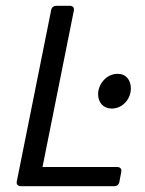

<svg xmlns="http://www.w3.org/2000/svg" viewBox="-20 -644 503 664"><path d="M157.2 -610.4 38.1 -16.6C36.1 -5.9 42 0 52.7 0H375C383.8 0 390.6 -4.9 392.6 -13.7L399.4 -49.8C401.4 -60.5 395.5 -66.4 384.8 -66.4H127L235.4 -607.4C237.3 -618.2 231.4 -624 220.7 -624H174.8C166 -624 159.2 -619.1 157.2 -610.4ZM319.3 -318.4C319.3 -290 336.9 -268.6 366.2 -268.6C405.3 -268.6 432.6 -302.7 432.6 -337.9C432.6 -367.2 416 -388.7 386.7 -388.7C347.7 -388.7 319.3 -352.5 319.3 -318.4Z"/></svg>

Font: Ed Sans Neue
Style: Italic
Weight: 400
Italic angle: -11°
Designer: Stephen Hutchings
Version: Version 1.004;PS 001.004;hotconv 1.0.88;makeotf.lib2.5.64775